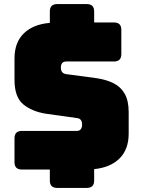

<svg xmlns="http://www.w3.org/2000/svg" viewBox="-20 -830 690 940"><path d="M441 -2V54Q441 90 405 90H260Q224 90 224 54V0H87Q51 0 51 -36V-153Q51 -189 87 -189H356Q369 -189 375.5 -197.5Q382 -206 382 -218Q382 -235 375.5 -243Q369 -251 356 -252L206 -273Q136 -284 93.5 -319.5Q51 -355 51 -439V-544Q51 -622 96.5 -666.5Q142 -711 224 -718V-774Q224 -810 260 -810H405Q441 -810 441 -774V-720H538Q574 -720 574 -684V-565Q574 -529 538 -529H305Q278 -529 278 -499Q278 -470 305 -467L454 -447Q501 -440 536 -422.5Q571 -405 590.5 -371Q610 -337 610 -281V-176Q610 -99 565.5 -54.5Q521 -10 441 -2Z"/></svg>

Font: Bungee Tint
Style: Regular
Weight: 400
Designer: David Jonathan Ross
Foundry: David Jonathan Ross
Version: Version 2.001